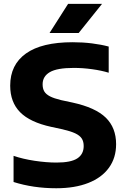

<svg xmlns="http://www.w3.org/2000/svg" viewBox="-20 -969 656 998"><path d="M50.5 -23V-159Q98.5 -142.5 160 -133.2Q221.5 -124 273.5 -124Q349 -124 382 -145.8Q415 -167.5 415 -210Q415 -233.5 405 -249Q395 -264.5 371.2 -275.8Q347.5 -287 304.5 -297L246.5 -309.5Q136 -333.5 84.5 -385.8Q33 -438 33 -524Q33 -632.5 115 -691Q197 -749.5 357.5 -749.5Q410 -749.5 458 -743.5Q506 -737.5 545 -727V-591Q507.5 -602.5 459.2 -609.2Q411 -616 363.5 -616Q276.5 -616 239 -594Q201.5 -572 201.5 -531Q201.5 -508.5 210.2 -493.8Q219 -479 239.8 -468.2Q260.5 -457.5 298 -448.5L356.5 -436Q476 -410 529.8 -357.5Q583.5 -305 583.5 -219.5Q583.5 -148.5 546.2 -97Q509 -45.5 439 -18Q369 9.5 272.5 9.5Q153 9.5 50.5 -23ZM237.5 -797.5 334 -949H510.5L389 -797.5Z"/></svg>

Font: Encode Sans Semi Expanded
Style: Bold
Weight: 700
Width: 6
Designer: Multiple Designers
Foundry: Impallari Type
Version: Version 2.000